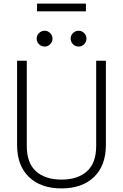

<svg xmlns="http://www.w3.org/2000/svg" viewBox="-20 -1038 684 1068"><path d="M75 -232V-700H129V-226Q129 -131 180.5 -85Q232 -39 322 -39Q412 -39 463.5 -85Q515 -131 515 -226V-700H569V-232Q569 -117 503 -53.5Q437 10 322 10Q207 10 141 -53.5Q75 -117 75 -232ZM184 -823Q184 -841 197 -854Q210 -867 229 -867Q246 -867 259 -854Q272 -841 272 -823Q272 -805 259 -792Q246 -779 229 -779Q210 -779 197 -792Q184 -805 184 -823ZM373 -823Q373 -841 386 -854Q399 -867 418 -867Q435 -867 448 -854Q461 -841 461 -823Q461 -805 448 -792Q435 -779 418 -779Q399 -779 386 -792Q373 -805 373 -823ZM186 -1018H458V-975H186Z"/></svg>

Font: Niramit ExtraLight
Style: Regular
Weight: 200
Designer: Katatrad Aksorn Co.,Ltd.
Foundry: Cadson Demak Co.,Ltd.
Version: Version 1.000; ttfautohint (v1.6)